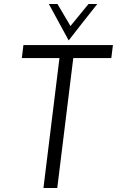

<svg xmlns="http://www.w3.org/2000/svg" viewBox="-20 -939 584 959"><path d="M544 -714 536 -649H346L266 0H197L277 -649H89L97 -714ZM224 -919H267L332 -809L422 -919H466Q430 -874 394 -828Q358 -782 323 -737Z"/></svg>

Font: Josefin Sans
Style: Italic
Weight: 400
Italic angle: -7.5°
Designer: Santiago Orozco
Foundry: Typemade